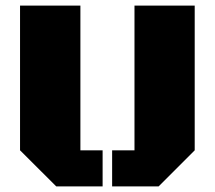

<svg xmlns="http://www.w3.org/2000/svg" viewBox="-20 -668 770 688"><path d="M677.7 -129.4 548.3 0H381.8V-129.4H461.9V-647.9H677.7ZM268.1 -129.4H347.7V0H181.6L51.8 -129.4V-647.9H268.1Z"/></svg>

Font: Black Ops One [rus by aLiNcE]
Style: Regular
Weight: 400
Designer: James Grieshaber
Foundry: James Grieshaber
Version: Version 1.002;May 25, 2024;FontCreator 13.0.0.2680 64-bit